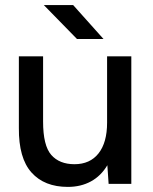

<svg xmlns="http://www.w3.org/2000/svg" viewBox="-20 -721 601 753"><path d="M401 -73Q376 -31 336.5 -9.5Q297 12 246 12Q154 12 103.5 -44.5Q53 -101 54 -219V-500H149V-244Q149 -150 181 -113.5Q213 -77 272 -77Q333 -77 366.5 -119.5Q400 -162 400 -240V-500H495V0H406ZM152 -701H267L386 -568H282Z"/></svg>

Font: Oak Sans Medium
Style: Regular
Weight: 500
Designer: Erik Kennedy, Walven
Foundry: Erik Kennedy, Walven
Version: Version 1.000